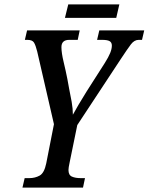

<svg xmlns="http://www.w3.org/2000/svg" viewBox="-20 -852 675 872"><path d="M82 0 92 -43H113Q139 -43 160 -54.5Q181 -66 190 -110L225 -288L149 -618Q142 -646 134.5 -658.5Q127 -671 104 -671H93L103 -714H342L333 -671H295Q259 -671 259 -638Q259 -612 269 -570.5Q279 -529 286 -493L294 -449Q300 -421 305.5 -389.5Q311 -358 311 -331Q322 -351 336.5 -376Q351 -401 373 -436L456 -566Q473 -593 480.5 -611.5Q488 -630 488 -645Q488 -659 478 -665Q468 -671 443 -671H421L431 -714H635L625 -671H610Q590 -671 574.5 -650.5Q559 -630 530 -586L331 -284L296 -113Q291 -90 291 -80Q291 -57 306.5 -50Q322 -43 347 -43H366L357 0ZM275 -771 290 -832H522L508 -771Z"/></svg>

Font: Noto Serif ExtraCondensed Medium
Style: Italic
Weight: 500
Width: 2
Italic angle: -12°
Designer: Monotype Design Team
Foundry: Monotype Imaging Inc.
Version: Version 2.013; ttfautohint (v1.8.4.7-5d5b)